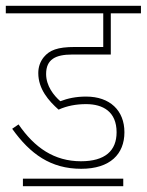

<svg xmlns="http://www.w3.org/2000/svg" viewBox="-20 -642 506 662"><path d="M277 -283C335 -283 382 -257 382 -186C382 -122 342 -86 259 -86C167 -86 99 -133 44 -213L22 -198C84 -111 155 -60 260 -60C360 -60 409 -111 409 -186C409 -261 359 -309 277 -309C242 -309 214 -303 188 -293C165 -313 139 -346 139 -387C139 -437 171 -454 229 -454H362V-596H466V-622H0V-596H336V-480H238C178 -480 151 -469 131 -445C118 -429 112 -410 112 -390C112 -335 148 -294 182 -264C211 -277 242 -283 277 -283ZM59 -26V0H405V-26Z"/></svg>

Font: Noto Sans Condensed Thin
Style: Italic
Weight: 100
Width: 3
Italic angle: -12°
Designer: Monotype Design Team
Foundry: Monotype Imaging Inc.
Version: Version 2.013